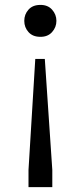

<svg xmlns="http://www.w3.org/2000/svg" viewBox="-20 -619 326 776"><path d="M95.2 137.2V67.9L122.6 -380.9H161.1L191.4 67.9V137.2ZM142.6 -470.2Q112.3 -470.2 95.2 -489.3Q78.1 -508.3 78.1 -534.7Q78.1 -561 95.2 -580.1Q112.3 -599.1 142.6 -599.1Q172.9 -599.6 190.4 -580.1Q208 -560.5 208 -534.7Q208 -508.8 190.4 -489.3Q172.9 -469.7 142.6 -470.2Z"/></svg>

Font: Oxygen-Regular
Style: Regular
Weight: 400
Designer: Vernon Adams
Foundry: Vernon Adams
Version: Version Release 0.2.3 webfont; ttfautohint (v0.93.3-1d66) -l